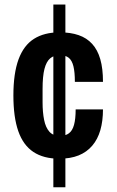

<svg xmlns="http://www.w3.org/2000/svg" viewBox="-20 -760 509 836"><path d="M212.3 55.3V-740.3H264.7V55.3ZM237.9 -69Q169.6 -69 125.2 -98.5Q80.9 -128 59.6 -189Q38.3 -250 38.3 -344.2Q38.3 -440.3 60.7 -501.5Q83.2 -562.6 128 -590.9Q172.7 -619.2 239.4 -619.2Q287.3 -619.2 322.4 -607Q357.6 -594.9 381.3 -568.9Q405 -542.9 416.7 -502.2Q428.4 -461.6 428.4 -403.6H306Q306 -445.7 299.8 -471.1Q293.6 -496.6 279.5 -508.2Q265.3 -519.9 239.1 -519.9Q214.8 -519.9 198.2 -505.7Q181.7 -491.5 173.5 -459.6Q165.4 -427.8 165.4 -372.4V-314Q165.4 -271.2 172.1 -238Q178.7 -204.9 195 -186.6Q211.3 -168.3 240.5 -168.3Q265 -168.3 280.1 -179.6Q295.3 -190.8 302.3 -216.3Q309.4 -241.8 309.4 -283.8H428.4Q428.4 -233.2 416.9 -193.2Q405.3 -153.3 381.5 -125.5Q357.8 -97.7 322.3 -83.3Q286.7 -69 237.9 -69Z"/></svg>

Font: Archivo SemiBold Condensed
Style: Regular
Weight: 600
Width: 3
Version: Version 2.001